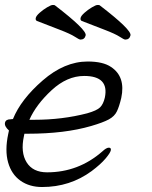

<svg xmlns="http://www.w3.org/2000/svg" viewBox="-46 -733 609 771"><path d="M-4 -254 6 -255Q38 -334 125.5 -410Q213 -486 306 -486Q368 -486 400 -464Q459 -425 441 -340Q433 -306 423.5 -286Q414 -266 391 -253.5Q368 -241 320 -227Q214 -196 65 -196H52L50 -186Q36 -121 61 -81Q86 -41 143 -41Q269 -41 365 -125Q381 -140 391 -140Q401 -140 399 -129.5Q397 -119 377.5 -96Q358 -73 322 -46Q235 18 123 18Q72 18 36 -7.5Q0 -33 -13.5 -81Q-27 -129 -13 -195L-10 -209Q-29 -226 -26 -240Q-23 -254 -4 -254ZM92 -252Q204 -252 304 -278Q343 -289 356 -302Q369 -315 375 -341Q393 -428 292 -428Q223 -428 161 -370.5Q99 -313 72 -252ZM478 -591Q474 -574 457 -574Q452 -574 434.5 -585.5Q417 -597 372.5 -614Q328 -631 282 -649Q276 -652 277.5 -660.5Q279 -669 293 -681.5Q307 -694 323 -703.5Q339 -713 345.5 -713Q352 -713 354 -712Q483 -613 478 -591ZM298 -591Q294 -574 277 -574Q272 -574 254.5 -585.5Q237 -597 192.5 -614Q148 -631 102 -649Q96 -652 97.5 -660.5Q99 -669 113 -681.5Q127 -694 143 -703.5Q159 -713 165.5 -713Q172 -713 174 -712Q303 -613 298 -591Z"/></svg>

Font: LXGW Bright GB
Style: Italic
Weight: 400
Italic angle: -12°
Designer: Christian Thalmann (Catharsis Fonts)
Foundry: LXGW / Christian Thalmann (Catharsis Fonts) / Fontworks Inc.
Version: Version 5.510